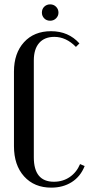

<svg xmlns="http://www.w3.org/2000/svg" viewBox="-20 -851 411 880"><path d="M44 -523Q44 -607 90 -657.5Q136 -708 214 -708Q294 -708 344 -652L328 -636Q283 -682 229 -682Q184 -682 159.5 -654Q135 -626 135 -574V-130Q135 -18 227 -18Q268 -18 299.5 -39.5Q331 -61 347 -99L368 -90Q349 -42 309 -16.5Q269 9 215 9Q137 9 90.5 -42.5Q44 -94 44 -181ZM172 -793Q172 -810 183 -820.5Q194 -831 210 -831Q226 -831 237 -820Q248 -809 248 -793Q248 -778 237 -767Q226 -756 210 -756Q193 -756 182.5 -767Q172 -778 172 -793Z"/></svg>

Font: Moniqa SemBd Heading
Style: Regular
Weight: 600
Designer: Rajesh Rajput
Foundry: Rajesh Rajput
Version: Version 1.000